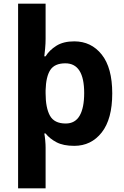

<svg xmlns="http://www.w3.org/2000/svg" viewBox="-20 -780 673 1040"><path d="M588 -274Q588 -135 531 -62.5Q474 10 382 10Q323 10 286 -9.5Q249 -29 227 -57H220Q223 -42 225 -19.5Q227 3 227 19V240H78V-760H227V-569Q227 -545 224.5 -517.5Q222 -490 220 -475H227Q248 -509 286 -532.5Q324 -556 382 -556Q474 -556 531 -484.5Q588 -413 588 -274ZM436 -276Q436 -437 334 -437Q276 -437 252.5 -401Q229 -365 227 -291V-275Q227 -196 250.5 -153.5Q274 -111 336 -111Q387 -111 411.5 -153.5Q436 -196 436 -276Z"/></svg>

Font: Noto Sans Medefaidrin
Style: Bold
Weight: 700
Designer: Dalton Maag Ltd
Foundry: Dalton Maag Ltd
Version: Version 1.002; ttfautohint (v1.8.4.7-5d5b)